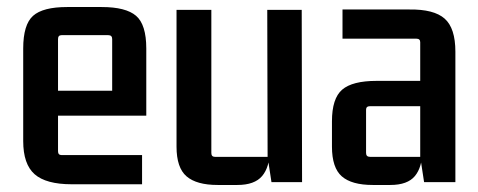

<svg xmlns="http://www.w3.org/2000/svg" viewBox="-20 -518 1360 546"><path d="M384 6H184Q111 6 78.5 -22.5Q46 -51 46 -117V-380Q46 -448 74 -473Q102 -498 171 -498H269Q338 -498 367 -473Q396 -448 396 -380V-189H133V-260H299V-407Q299 -418 288 -418H155Q145 -418 145 -407V-88Q145 -77 155 -77H384Z M655 8H599Q539 8 510.5 -16.5Q482 -41 482 -101V-490H581V-83Q581 -72 591 -72H741L740 -490H838L839 0H752L741 -72L747 -91Q747 -43 725.5 -17.5Q704 8 655 8Z M1090 8H1040Q980 8 952 -16.5Q924 -41 924 -101V-173Q924 -238 953 -263Q982 -288 1051 -288H1187V-216H1032Q1021 -216 1021 -206V-83Q1021 -72 1032 -72H1175V-398Q1175 -408 1164 -408H954V-491H1144Q1214 -492 1244.5 -465Q1275 -438 1275 -371V0H1186L1175 -72L1181 -91Q1181 -43 1160 -17.5Q1139 8 1090 8Z"/></svg>

Font: Gemunu Libre ExtraLight SemiBold
Style: Regular
Weight: 600
Version: Version 1.100